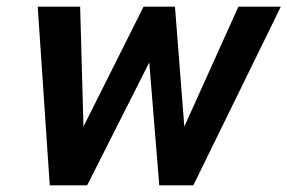

<svg xmlns="http://www.w3.org/2000/svg" viewBox="-20 -555 861 575"><path d="M93 -535H220L230 -176L410 -535H504L532 -176L694 -535H821L559 0H457L427 -368L241 0H129Z"/></svg>

Font: Prompt Medium
Style: Italic
Weight: 500
Italic angle: -12°
Designer: Katatrad Team
Foundry: CadsonDemak
Version: Version 1.001